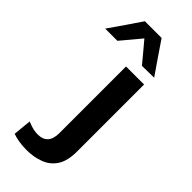

<svg xmlns="http://www.w3.org/2000/svg" viewBox="-345 -1015 1076 1076"><g transform="rotate(45 193.0 -477.0)"><path d="M338 -713V-181.5Q338 -108 310.8 -65.8Q283.5 -23.5 235.8 -5.5Q188 12.5 133 12.5Q99.5 12.5 70.5 7.8Q41.5 3 20.5 -5L31 -113Q63.5 -100.5 80.2 -97Q97 -93.5 114 -93.5Q195 -93.5 195 -184.5V-713ZM255.5 -778.5Q231 -808 206.5 -837.5Q181.5 -867 156.5 -897Q132 -867.5 107.8 -838.5Q83.5 -809.5 59 -780.5H-37.5Q-5.5 -826.5 26.5 -873Q58 -919.5 90.5 -967H223Q255 -919.5 287 -872.8Q319 -826 351 -780Z"/></g></svg>

Font: Heraclito SemiBold
Style: Regular
Weight: 600
Designer: Kostas Bartsokas (font) & Cristiano Sobral (main changes)
Foundry: Kostas Bartsokas (font) & Cristiano Sobral (main changes)
Version: Version 1.00;July 8, 2020;FontCreator 13.0.0.2655 64-bit